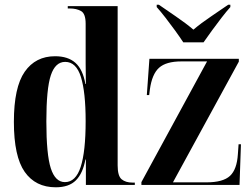

<svg xmlns="http://www.w3.org/2000/svg" viewBox="-20 -786 1069 816"><path d="M217 10Q131 10 85 -55.5Q39 -121 39 -268Q39 -415 85 -481Q131 -547 214 -547Q269 -547 300.5 -519Q332 -491 343 -429H345Q344 -479 344 -516Q344 -553 344 -581V-685Q344 -728 324.5 -739Q305 -750 277 -750H268V-760H480V-83Q480 -38 497 -24Q514 -10 543 -10H553V0H345V-108H343Q332 -49 302.5 -19.5Q273 10 217 10ZM256 -12Q302 -12 323 -77Q344 -142 344 -271Q344 -394 324 -458.5Q304 -523 257 -523Q215 -523 196 -466Q177 -409 177 -270Q177 -129 196 -70.5Q215 -12 256 -12ZM581 0V-12L860 -525H751Q686 -525 656 -498Q626 -471 617 -406L614 -382H604L615 -536H995V-524L715 -11H857Q928 -11 957.5 -38.5Q987 -66 991 -131L994 -173H1004L998 0ZM759 -606Q744 -629 724 -656.5Q704 -684 683.5 -710.5Q663 -737 646 -756V-766H655Q685 -745 727 -716.5Q769 -688 802 -660Q835 -688 877.5 -716.5Q920 -745 950 -766H959V-756Q942 -737 921.5 -710.5Q901 -684 881 -656.5Q861 -629 845 -606Z"/></svg>

Font: Noto Serif Display Condensed
Style: Bold
Weight: 700
Width: 3
Designer: Monotype Design Team
Foundry: Monotype Imaging Inc.
Version: Version 2.009